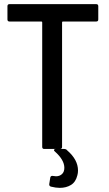

<svg xmlns="http://www.w3.org/2000/svg" viewBox="-20 -720 528 928"><path d="M455 -690V-626Q455 -616 445 -616H284Q280 -616 280 -612V-10Q280 0 270 0H194Q184 0 184 -10V-612Q184 -616 180 -616H26Q16 -616 16 -626V-690Q16 -700 26 -700H445Q455 -700 455 -690ZM233 130Q237 130 241.5 131Q246 132 251 132Q268 132 279.5 121.5Q291 111 291 91Q291 53 245 12Q241 9 241 6Q241 0 250 0H291Q296 0 301 3Q301 3 305 7Q357 52 357 104Q357 117 354 127Q346 160 323 174Q300 188 269 188Q250 188 226 182Q217 179 218 170L223 138Q225 130 233 130Z"/></svg>

Font: Barlow Semi Condensed Medium
Style: Regular
Weight: 500
Width: 4
Designer: Jeremy Tribby
Foundry: Tribby Type
Version: Version 1.422; ttfautohint (v1.8)